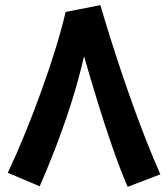

<svg xmlns="http://www.w3.org/2000/svg" viewBox="-20 -705 648 740"><path d="M133 13 10 -39Q44 -111 77 -192Q110 -273 140 -356Q170 -439 194 -517Q218 -595 233 -659L366 -685H367Q382 -633 402.5 -567.5Q423 -502 447 -430.5Q471 -359 497 -287Q523 -215 549 -150Q575 -85 598 -33L472 15Q443 -52 413.5 -137Q384 -222 356 -313Q328 -404 304 -488Q282 -393 252.5 -301.5Q223 -210 191.5 -129Q160 -48 133 13Z"/></svg>

Font: Noto Sans Thaana
Style: Bold
Weight: 700
Designer: David Williams
Foundry: Google Inc.
Version: Version 3.001; ttfautohint (v1.8.4.7-5d5b)